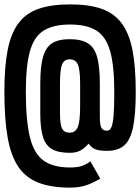

<svg xmlns="http://www.w3.org/2000/svg" viewBox="-20 -839 640 877"><path d="M300 18Q215 18 157 -4Q99 -26 64.5 -76Q30 -126 15 -210.5Q0 -295 0 -420Q0 -534 15 -610.5Q30 -687 64.5 -733Q99 -779 157 -799Q215 -819 300 -819Q386 -819 443.5 -799Q501 -779 535.5 -733Q570 -687 585 -610.5Q600 -534 600 -420Q600 -318 588 -259Q576 -200 547.5 -175Q519 -150 469 -150Q434 -150 416 -157Q398 -164 385 -183Q363 -159 344.5 -150Q326 -141 298 -141Q247 -141 218 -157.5Q189 -174 176.5 -213Q164 -252 164 -321V-458Q164 -535 176.5 -579Q189 -623 218 -641.5Q247 -660 298 -660Q351 -660 381 -641.5Q411 -623 423.5 -579Q436 -535 436 -458V-304Q436 -269 443 -255.5Q450 -242 469 -242Q482 -242 489 -258.5Q496 -275 499 -314Q502 -353 502 -420Q502 -537 483.5 -604Q465 -671 421 -699Q377 -727 300 -727Q223 -727 179 -699Q135 -671 116.5 -604Q98 -537 98 -420Q98 -289 116.5 -213Q135 -137 179 -105.5Q223 -74 300 -74Q330 -74 350.5 -80Q371 -86 393 -102L438 -23Q398 0 368.5 9Q339 18 300 18ZM298 -233Q325 -233 335.5 -259Q346 -285 346 -354V-458Q346 -521 335.5 -544.5Q325 -568 298 -568Q273 -568 263.5 -544.5Q254 -521 254 -458V-321Q254 -271 263.5 -252Q273 -233 298 -233Z"/></svg>

Font: Victor Mono Thin
Style: Regular
Weight: 100
Monospace: yes
Designer: Rune Bjørnerås
Version: Version 1.561;gftools[0.9.30]